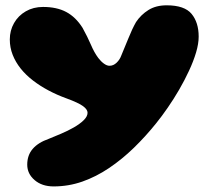

<svg xmlns="http://www.w3.org/2000/svg" viewBox="-20 -466 768 705"><path d="M177 218.5Q134 218.5 107 195.2Q80 172 80 138.5Q80 104 100 80.8Q120 57.5 158.5 44Q179.5 35.5 204.2 25Q229 14.5 251.2 1.8Q273.5 -11 287.5 -24.8Q301.5 -38.5 301.5 -52Q301.5 -64 285 -76.2Q268.5 -88.5 223.5 -105Q189 -117.5 158 -134Q127 -150.5 101 -170.5Q75 -190.5 56 -214.2Q37 -238 26.5 -264.8Q16 -291.5 16 -321Q16 -354 31.5 -381.2Q47 -408.5 74.8 -424.5Q102.5 -440.5 138 -440.5Q188.5 -440.5 223.2 -422Q258 -403.5 283 -364Q301.5 -330.5 313.8 -301.8Q326 -273 341 -253Q350.5 -240.5 361.5 -232.5Q372.5 -224.5 382 -224.5Q396.5 -224.5 408.2 -235.8Q420 -247 425.5 -262.5Q436.5 -288 450.8 -323.8Q465 -359.5 479.5 -385Q497.5 -412 525 -429.2Q552.5 -446.5 592 -446.5Q657.5 -446.5 683.5 -415Q709.5 -383.5 709.5 -331.5Q709.5 -305.5 700 -273.5Q690.5 -241.5 674.2 -206.5Q658 -171.5 638 -137Q618 -102.5 596.2 -71Q574.5 -39.5 553.5 -13.5Q515 34.5 471.5 76.8Q428 119 380.5 151Q333 183 282.2 200.8Q231.5 218.5 177 218.5Z"/></svg>

Font: Gluten ExtraBold
Style: Regular
Weight: 800
Designer: Tyler Finck
Foundry: Etcetera Type Company
Version: Version 1.300